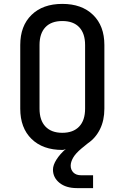

<svg xmlns="http://www.w3.org/2000/svg" viewBox="-20 -760 640 986"><path d="M375 206Q319 206 285.5 179Q252 152 252 111Q252 88 270 59.5Q288 31 318 5Q316 6 311 8Q306 10 300 10Q200 10 142 -46.5Q84 -103 84 -202V-529Q84 -627 142 -683.5Q200 -740 300 -740Q400 -740 458 -683.5Q516 -627 516 -529V-202Q516 -142 493.5 -96.5Q471 -51 431 -24L399 2Q368 28 355.5 50Q343 72 343 91Q343 112 357 126Q371 140 396 140H458V206ZM300 -78Q356 -78 386.5 -110Q417 -142 417 -202V-529Q417 -588 387 -620Q357 -652 300 -652Q243 -652 213 -620Q183 -588 183 -529V-202Q183 -142 213.5 -110Q244 -78 300 -78Z"/></svg>

Font: JetBrains Mono NL Medium
Style: Regular
Weight: 500
Monospace: yes
Designer: Philipp Nurullin, Konstantin Bulenkov
Foundry: JetBrains
Version: Version 2.305; ttfautohint (v1.8.4.7-5d5b)